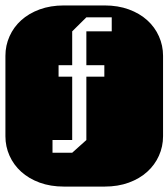

<svg xmlns="http://www.w3.org/2000/svg" viewBox="-22 -689 622 709"><path d="M194.3 -405.8H244.6V-171.9H171.9V-125H244.6L296.9 -171.9V-405.8H363.3V-448.2H296.9V-573.2H390.6V-625H296.9L244.6 -573.2V-448.2H194.3ZM364.3 -668.9Q413.6 -668.9 453.6 -654.3Q493.7 -639.6 521.7 -614.3Q549.8 -588.9 564.9 -554.9Q580.1 -521 580.1 -482.9V-186Q580.1 -147.9 564.9 -114Q549.8 -80.1 521.7 -54.7Q493.7 -29.3 453.6 -14.6Q413.6 0 364.3 0H213.9Q164.6 0 124.5 -14.6Q84.5 -29.3 56.4 -54.7Q28.3 -80.1 13.2 -114Q-2 -147.9 -2 -186V-482.9Q-2 -521 13.2 -554.9Q28.3 -588.9 56.4 -614.3Q84.5 -639.6 124.5 -654.3Q164.6 -668.9 213.9 -668.9Z"/></svg>

Font: Monofett
Style: Regular
Weight: 400
Designer: vernon adams
Foundry: vernon adams
Version: Version 1.000